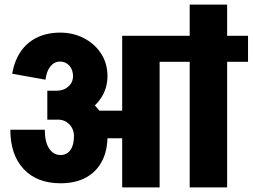

<svg xmlns="http://www.w3.org/2000/svg" viewBox="-20 -816 1100 836"><path d="M806 -458V-796H969V-458ZM298 -484Q298 -512 282 -530Q266 -548 241 -548V-674Q300 -674 347 -649Q394 -624 421 -581.5Q448 -539 448 -484ZM178 -469 33 -495Q43 -552 70.5 -592Q98 -632 142 -653Q186 -674 242 -674V-548Q217 -548 200 -527.5Q183 -507 178 -469ZM382 -214V-334H608V-214ZM302 -223Q302 -254 282 -274.5Q262 -295 233 -295V-418Q295 -418 343.5 -392.5Q392 -367 420 -323Q448 -279 448 -223ZM244 -18Q141 -18 83 -80Q25 -142 25 -251H175Q175 -199 193.5 -170Q212 -141 244 -141ZM243 -18V-141Q271 -141 286.5 -162.5Q302 -184 302 -223H448Q448 -159 423.5 -113Q399 -67 353.5 -42.5Q308 -18 243 -18ZM186 -295V-421H227V-295ZM226 -295V-421Q257 -421 277.5 -439Q298 -457 298 -485H448Q448 -431 419 -388Q390 -345 340 -320Q290 -295 226 -295ZM512 0V-660H675V0ZM553 -547V-660H766V-547ZM806 0V-645H969V0ZM716 -547V-660H1060V-547Z"/></svg>

Font: Akshar Light
Style: Bold
Weight: 700
Version: Version 1.100